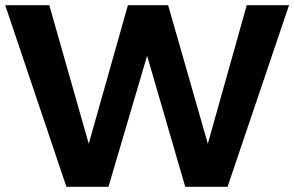

<svg xmlns="http://www.w3.org/2000/svg" viewBox="-20 -720 1134 740"><path d="M931 -700 781 -166 628 -700H473L322 -166L170 -700H0L236 0H398L547 -505L694 0H857L1094 -700Z"/></svg>

Font: Juman SemiBold
Style: Regular
Weight: 600
Designer: Bandar Raffah (Arabic) Julieta Ulanovsky (Latin)
Foundry: Caramella
Version: Version 5.022;PS 005.022;hotconv 1.0.88;makeotf.lib2.5.64775